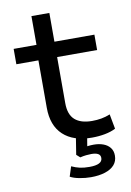

<svg xmlns="http://www.w3.org/2000/svg" viewBox="-93 -699 655 960"><g transform="rotate(-10 234.5 -219.5)"><path d="M329 9Q235 9 183.5 -39Q132 -87 132 -177V-418H20V-496H136V-642H227V-496H430V-418H227V-184Q227 -126 257 -99.5Q287 -73 344 -73Q369 -73 391.5 -77Q414 -81 436 -90L450 -15Q427 -3 395.5 3Q364 9 329 9ZM290 203Q262 203 232.5 197.5Q203 192 185 182L201 132Q223 142 243 146.5Q263 151 291 151Q324 151 340.5 142.5Q357 134 357 117Q357 102 345 95.5Q333 89 311 89Q300 89 285 90.5Q270 92 254 96L236 80L251 -14H308L295 65L269 54Q284 49 300 47Q316 45 331 45Q358 45 379.5 53Q401 61 413.5 77Q426 93 426 117Q426 145 409.5 164Q393 183 362 193Q331 203 290 203Z"/></g></svg>

Font: Nunito Sans 7pt SemiExpanded
Style: Regular
Weight: 400
Width: 6
Designer: Vernon Adams
Foundry: Vernon Adams
Version: Version 3.101;gftools[0.9.27]